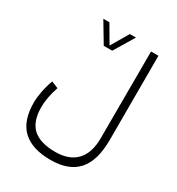

<svg xmlns="http://www.w3.org/2000/svg" viewBox="-212 -800 1096 1187"><g transform="rotate(30 336.0 -206.5)"><path d="M261.7 -522 175.8 -665.5H219.2L292 -541L365.2 -665.5H408.7L322.3 -522ZM145 -151.9Q130.9 -111.8 123.8 -72.5Q116.7 -33.2 116.7 -2.9Q116.7 101.6 169.2 148.9Q221.7 196.3 329.6 196.3Q427.7 196.3 479.5 141.8Q531.2 87.4 531.2 -18.6L532.7 -637.7H585.4L585 -37.6Q585 111.8 521.2 182.9Q457.5 253.9 329.1 253.9Q196.8 253.9 129.6 190.9Q62.5 127.9 62.5 -2.4Q62.5 -37.1 71 -82.3Q79.6 -127.4 96.2 -171.9Z"/></g></svg>

Font: Vazir Thin FD-UI
Style: Thin-FD-UI
Weight: 100
Designer: Saber Rastikerdar
Foundry: Saber Rastikerdar
Version: Version 30.1.0